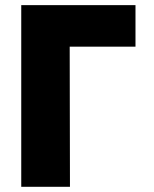

<svg xmlns="http://www.w3.org/2000/svg" viewBox="-20 -721 593 741"><path d="M62 0V-701.2H502.9V-541H249L250 0Z"/></svg>

Font: Hussar Preview
Style: Bold
Weight: 700
Foundry: Cannot Into Space Fonts, PlusOne Fonts
Version: Version 2.29RC2 "Millennial"